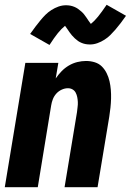

<svg xmlns="http://www.w3.org/2000/svg" viewBox="-20 -783 547 803"><path d="M0 0 86 -520H224L213 -455Q224 -471 237.5 -485Q251 -499 268 -509Q285 -519 303.5 -523.5Q322 -528 340 -528Q359 -528 376.5 -522.5Q394 -517 406 -505Q418 -493 426 -477Q434 -461 438 -443.5Q442 -426 443.5 -407.5Q445 -389 444.5 -370.5Q444 -352 442 -333Q440 -314 437 -295L388 0H250L302 -314Q303 -325 304.5 -335.5Q306 -346 305.5 -356.5Q305 -367 303 -377Q301 -387 296.5 -395.5Q292 -404 283.5 -409Q275 -414 264 -414Q251 -414 238 -408Q225 -402 215.5 -391.5Q206 -381 201 -368Q196 -355 194 -342L138 0ZM187 -595 106 -641Q118 -658 129 -672.5Q140 -687 150 -699Q160 -711 170.5 -721.5Q181 -732 195 -741Q209 -750 224.5 -755.5Q240 -761 256 -761Q265 -761 273.5 -759.5Q282 -758 290.5 -754.5Q299 -751 305.5 -746.5Q312 -742 319.5 -735.5Q327 -729 332 -722.5Q337 -716 341.5 -709.5Q346 -703 350.5 -696Q355 -689 360 -683Q375 -695 390 -713.5Q405 -732 426 -763L507 -717Q495 -700 484 -685.5Q473 -671 462.5 -659Q452 -647 441.5 -636.5Q431 -626 417 -617Q403 -608 387.5 -602.5Q372 -597 357 -597Q347 -597 338.5 -598.5Q330 -600 321.5 -603.5Q313 -607 306.5 -611.5Q300 -616 293 -622.5Q286 -629 280.5 -635.5Q275 -642 270.5 -648.5Q266 -655 261 -662.5Q256 -670 252 -675Q237 -663 222 -644.5Q207 -626 187 -595Z"/></svg>

Font: Iosevka SS04 Heavy
Style: Italic
Weight: 900
Italic angle: -9°
Monospace: yes
Designer: Belleve Invis
Foundry: Belleve Invis
Version: Version 19.0.0; ttfautohint (v1.8.4)